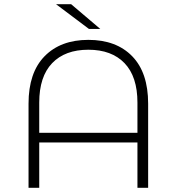

<svg xmlns="http://www.w3.org/2000/svg" viewBox="-20 -895 842 915"><path d="M458 -757H404L247 -875H319ZM401 -705Q534 -705 610 -627Q686 -549 686 -401V0H635V-216H167V0H116V-401Q116 -549 192.5 -627Q269 -705 401 -705ZM167 -262H635V-406Q635 -530 573.5 -594Q512 -658 401 -658Q290 -658 228.5 -594Q167 -530 167 -406Z"/></svg>

Font: mBank Light
Style: Regular
Weight: 300
Designer: Julieta Ulanovsky
Foundry: Julieta Ulanovsky
Version: Version 7.200;PS 007.200;hotconv 1.0.88;makeotf.lib2.5.64775